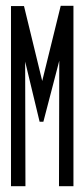

<svg xmlns="http://www.w3.org/2000/svg" viewBox="-20 -644 290 664"><path d="M18 0V-623H63L126 -364L190 -624H234V0H184L185 -434L130 -223H117L67 -431L68 0Z"/></svg>

Font: Inconsolata UltraCondensed Medium
Style: Regular
Weight: 500
Width: 1
Monospace: yes
Designer: Raph Levien, Cyreal, Brenton Simpson
Foundry: Raph Levien, Cyreal, Google
Version: Version 3.001; ttfautohint (v1.8.2.53-6de2)